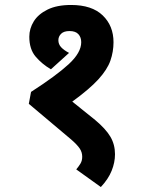

<svg xmlns="http://www.w3.org/2000/svg" viewBox="-20 -652 570 773"><path d="M266 -632Q350 -632 393.5 -590Q437 -548 437 -482Q437 -444 424.5 -408Q412 -372 376 -332.5Q340 -293 271 -243L363 -169Q406 -133 424.5 -101.5Q443 -70 443 -31Q443 2 429.5 35.5Q416 69 386 101L287 30Q297 18 304 6.5Q311 -5 311 -21Q311 -39 301 -54Q291 -69 267 -90L96 -234L105 -282Q206 -347 256.5 -393.5Q307 -440 307 -482Q307 -502 295.5 -514.5Q284 -527 260 -527Q237 -527 226 -516Q215 -505 215 -490Q215 -474 226 -462Q237 -450 258 -439L185 -373Q149 -394 123.5 -424Q98 -454 98 -504Q98 -537 116 -566Q134 -595 171.5 -613.5Q209 -632 266 -632Z"/></svg>

Font: Noto Sans Devanagari UI SemiCondensed
Style: Bold
Weight: 700
Width: 4
Designer: Jelle Bosma - Monotype Design Team
Foundry: Monotype Imaging Inc.
Version: Version 2.004; ttfautohint (v1.8.4.7-5d5b)